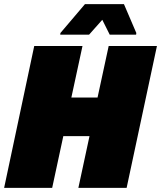

<svg xmlns="http://www.w3.org/2000/svg" viewBox="-25 -911 781 931"><path d="M-5 0 141 -688H375L321 -438H448L502 -688H736L589 0H355L409 -251H282L228 0ZM267 -743 268 -751 387 -891H576L636 -751L635 -743H507L471 -815L407 -743Z"/></svg>

Font: Saira Thin Black
Style: Italic
Weight: 900
Italic angle: -12°
Version: Version 1.101